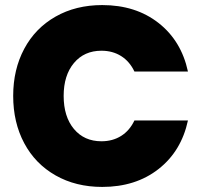

<svg xmlns="http://www.w3.org/2000/svg" viewBox="-20 -732 798 757"><path d="M32 -354Q32 -458 75.5 -539.5Q119 -621 199 -666.5Q279 -712 383 -712Q515 -712 605 -641.5Q695 -571 721 -450H510Q491 -490 457.5 -511Q424 -532 380 -532Q312 -532 271.5 -483.5Q231 -435 231 -354Q231 -272 271.5 -223.5Q312 -175 380 -175Q424 -175 457.5 -196Q491 -217 510 -257H721Q695 -136 605 -65.5Q515 5 383 5Q279 5 199 -40.5Q119 -86 75.5 -167.5Q32 -249 32 -354Z"/></svg>

Font: DVN-Poppins ExtBd
Style: Regular
Weight: 800
Designer: Ninad Kale (Devanagari), Jonny Pinhorn (Latin)
Foundry: Indian Type Foundry
Version: 4.004